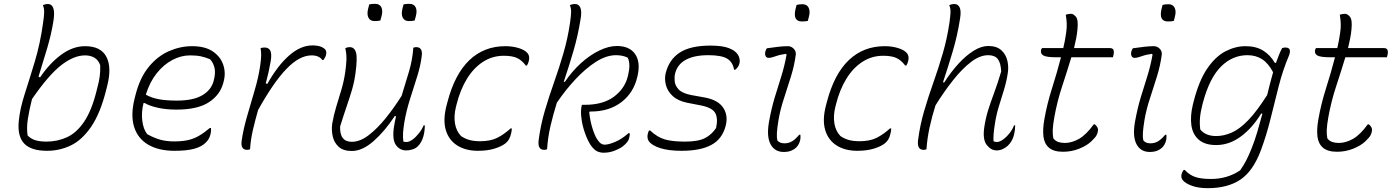

<svg xmlns="http://www.w3.org/2000/svg" viewBox="-20 -777 7280 1002"><path d="M535 -311Q504 -186 456 -116Q408 -46 349.5 -18Q291 10 226 10Q183 10 154 0.5Q125 -9 108 -26Q70 -64 78 -145Q84 -209 109 -286.5Q134 -364 162 -457Q190 -550 205 -659Q210 -693 210.5 -713Q211 -733 204 -750Q216 -756 231 -756Q250 -756 258 -735Q266 -714 259 -668Q248 -599 226 -524.5Q204 -450 181 -377L189 -373Q239 -447 299.5 -491.5Q360 -536 424 -536Q506 -536 535 -481Q564 -426 540 -331ZM424 -488Q365 -488 299 -436.5Q233 -385 147 -260Q133 -205 125.5 -157Q118 -109 124 -70Q143 -51 167 -44.5Q191 -38 222 -38Q280 -38 330 -61Q380 -84 419.5 -142.5Q459 -201 485 -307L489 -323Q497 -352 500.5 -379Q504 -406 503 -437Q493 -464 472.5 -476Q452 -488 424 -488Z M982 -536Q1050 -536 1090 -509Q1130 -482 1144.5 -440.5Q1159 -399 1148 -355L1146 -347Q1130 -283 1071 -244Q1012 -205 901 -205Q844 -205 800 -215.5Q756 -226 736 -239H729Q717 -191 722.5 -147Q728 -103 748 -77Q782 -58 814.5 -48.5Q847 -39 889 -39Q929 -39 959.5 -45.5Q990 -52 1017 -67.5Q1044 -83 1075 -109H1081Q1082 -100 1081.5 -93.5Q1081 -87 1079 -78Q1076 -66 1071 -55.5Q1066 -45 1054 -33Q1032 -11 993 -0.5Q954 10 891 10Q808 10 753.5 -22Q699 -54 680 -114.5Q661 -175 682 -261L686 -277Q709 -370 755.5 -427Q802 -484 861.5 -510Q921 -536 982 -536ZM972 -488Q924 -488 878.5 -463.5Q833 -439 797 -393.5Q761 -348 741 -283Q769 -267 807 -259.5Q845 -252 903 -252Q989 -252 1036 -280Q1083 -308 1095 -355Q1106 -396 1099.5 -423Q1093 -450 1076 -468Q1052 -478 1028.5 -483Q1005 -488 972 -488Z M1285 2Q1278 5 1270 5Q1235 5 1241 -41Q1249 -99 1268.5 -167Q1288 -235 1308.5 -304Q1329 -373 1338 -435Q1343 -471 1343 -489.5Q1343 -508 1340 -526Q1349 -529 1361 -529Q1382 -529 1390.5 -513Q1399 -497 1393 -459Q1388 -430 1381.5 -400.5Q1375 -371 1367 -342L1375 -339Q1429 -435 1489 -487.5Q1549 -540 1610 -540Q1636 -540 1652.5 -534Q1669 -528 1677 -519Q1685 -511 1682 -493Q1681 -486 1676.5 -477.5Q1672 -469 1668 -464H1662Q1645 -488 1606 -488Q1543 -488 1475 -417.5Q1407 -347 1327 -203Q1312 -151 1300 -99.5Q1288 -48 1285 2Z M1782 -526Q1794 -531 1805 -531Q1830 -531 1838 -502.5Q1846 -474 1835 -394Q1829 -349 1817 -308.5Q1805 -268 1789.5 -223Q1774 -178 1755 -117Q1752 -37 1816 -37Q1859 -37 1904 -71.5Q1949 -106 1993 -160.5Q2037 -215 2076 -277Q2096 -341 2114.5 -404Q2133 -467 2137 -528Q2145 -531 2152 -531Q2187 -531 2181 -485Q2175 -434 2156.5 -376Q2138 -318 2119 -257.5Q2100 -197 2090 -138Q2085 -107 2083.5 -84.5Q2082 -62 2085 -38Q2093 -36 2101 -36Q2116 -36 2133.5 -49Q2151 -62 2167 -82.5Q2183 -103 2191 -123H2197Q2197 -94 2190 -67Q2181 -34 2161 -14Q2150 -3 2133.5 2.5Q2117 8 2100 8Q2066 8 2046 -20.5Q2026 -49 2036 -115Q2040 -141 2047 -171H2040Q1988 -92 1929.5 -40.5Q1871 11 1816 11Q1772 11 1748 -10.5Q1724 -32 1716.5 -65Q1709 -98 1714 -133Q1722 -178 1735 -221Q1748 -264 1761.5 -308.5Q1775 -353 1782 -403Q1787 -438 1788 -466Q1789 -494 1782 -526ZM1907 -754Q1919 -757 1937 -757Q1961 -757 1970 -739.5Q1979 -722 1971 -692L1965 -670Q1953 -667 1935 -667Q1912 -667 1903 -684.5Q1894 -702 1901 -731ZM2086 -754Q2098 -757 2116 -757Q2140 -757 2149 -739.5Q2158 -722 2150 -692L2144 -670Q2132 -667 2114 -667Q2091 -667 2082 -684.5Q2073 -702 2080 -731Z M2617 -536Q2656 -536 2689 -525.5Q2722 -515 2735 -497Q2745 -483 2740 -460Q2737 -446 2730 -435H2724Q2703 -463 2678 -474.5Q2653 -486 2609 -486Q2550 -486 2501 -454.5Q2452 -423 2417 -366Q2382 -309 2363 -233L2359 -217Q2348 -172 2354.5 -132.5Q2361 -93 2386 -67Q2408 -52 2431.5 -46Q2455 -40 2486 -40Q2540 -40 2575.5 -58Q2611 -76 2645 -107H2651Q2651 -97 2648 -83Q2643 -61 2636 -49.5Q2629 -38 2618 -29Q2598 -13 2561 -1.5Q2524 10 2474 10Q2410 10 2366 -18Q2322 -46 2306.5 -98.5Q2291 -151 2310 -225L2315 -244Q2353 -390 2429.5 -463Q2506 -536 2617 -536Z M3199 -537Q3265 -537 3294 -495.5Q3323 -454 3308 -385L3306 -376Q3287 -293 3223 -244Q3159 -195 3064 -195H3058L3055 -191Q3060 -145 3072 -107Q3084 -69 3096 -51Q3107 -34 3116 -28Q3125 -22 3135 -22Q3156 -22 3190.5 -36.5Q3225 -51 3260 -82H3266Q3268 -73 3263 -55Q3259 -36 3230 -13Q3216 -2 3188.5 9Q3161 20 3130 20Q3113 20 3097 13Q3081 6 3063 -19Q3046 -45 3032.5 -83.5Q3019 -122 3015 -155Q3013 -171 3012.5 -178Q3012 -185 3012 -192Q3012 -200 3013 -210Q3014 -220 3017 -230H3032Q3127 -230 3183.5 -272Q3240 -314 3256 -377L3258 -385Q3272 -443 3256 -476Q3230 -489 3195 -489Q3144 -489 3089.5 -454Q3035 -419 2982.5 -362.5Q2930 -306 2886 -241Q2867 -180 2853 -120Q2839 -60 2835 2Q2828 5 2820 5Q2785 5 2791 -45Q2801 -123 2823 -198Q2845 -273 2871.5 -347.5Q2898 -422 2920.5 -499.5Q2943 -577 2955 -659Q2960 -695 2960.5 -714Q2961 -733 2954 -750Q2966 -756 2981 -756Q3000 -756 3008.5 -737.5Q3017 -719 3010 -678Q2996 -590 2972 -508.5Q2948 -427 2922 -350H2928Q2966 -406 3012.5 -448Q3059 -490 3108 -513.5Q3157 -537 3199 -537Z M3554 -38Q3623 -38 3658.5 -56Q3694 -74 3717 -109Q3728 -158 3713 -186.5Q3698 -215 3637 -227L3565 -241Q3517 -251 3490 -276.5Q3463 -302 3455 -334Q3447 -366 3454 -395Q3472 -467 3528 -503Q3584 -539 3687 -539Q3750 -539 3783.5 -526Q3817 -513 3830 -493Q3837 -483 3839.5 -469.5Q3842 -456 3838 -443Q3834 -427 3817 -413H3811Q3804 -454 3774 -471.5Q3744 -489 3676 -489Q3603 -489 3559 -465Q3515 -441 3503 -393Q3499 -376 3501 -353Q3503 -330 3522 -310Q3541 -290 3587 -281L3659 -268Q3728 -255 3754.5 -214.5Q3781 -174 3767 -120Q3749 -51 3692 -20.5Q3635 10 3537 10Q3469 10 3425.5 -4Q3382 -18 3366 -40Q3355 -57 3361 -80Q3364 -91 3367 -96H3373Q3410 -61 3449.5 -49.5Q3489 -38 3554 -38Z M3982 -525Q4015 -530 4042.5 -533Q4070 -536 4092 -536Q4109 -536 4122 -523Q4135 -510 4133 -492Q4126 -437 4108 -378.5Q4090 -320 4071 -262.5Q4052 -205 4043 -152Q4036 -109 4034.5 -85Q4033 -61 4037 -44Q4049 -29 4074 -29Q4097 -29 4115 -40.5Q4133 -52 4151 -74H4157Q4159 -53 4154 -39Q4152 -32 4147.5 -23.5Q4143 -15 4136 -8Q4125 3 4109 9.5Q4093 16 4070 16Q4023 16 4001.5 -24Q3980 -64 3993 -140Q4006 -212 4023 -268Q4040 -324 4057 -377.5Q4074 -431 4085 -492L4081 -496Q4051 -492 4028 -483.5Q4005 -475 3991 -475Q3980 -475 3975.5 -484.5Q3971 -494 3974 -507Q3976 -517 3982 -525ZM4137 -751Q4149 -755 4167 -755Q4191 -755 4200 -737Q4209 -719 4202 -692L4196 -668Q4184 -665 4165 -665Q4116 -665 4132 -731Z M4597 -536Q4636 -536 4669 -525.5Q4702 -515 4715 -497Q4725 -483 4720 -460Q4717 -446 4710 -435H4704Q4683 -463 4658 -474.5Q4633 -486 4589 -486Q4530 -486 4481 -454.5Q4432 -423 4397 -366Q4362 -309 4343 -233L4339 -217Q4328 -172 4334.5 -132.5Q4341 -93 4366 -67Q4388 -52 4411.5 -46Q4435 -40 4466 -40Q4520 -40 4555.5 -58Q4591 -76 4625 -107H4631Q4631 -97 4628 -83Q4623 -61 4616 -49.5Q4609 -38 4598 -29Q4578 -13 4541 -1.5Q4504 10 4454 10Q4390 10 4346 -18Q4302 -46 4286.5 -98.5Q4271 -151 4290 -225L4295 -244Q4333 -390 4409.5 -463Q4486 -536 4597 -536Z M5137 -537Q5181 -537 5205 -515.5Q5229 -494 5237 -461Q5245 -428 5239 -393Q5232 -348 5218.5 -305Q5205 -262 5191.5 -217.5Q5178 -173 5171 -123Q5167 -98 5165.5 -77.5Q5164 -57 5165 -40Q5172 -36 5182 -36Q5197 -36 5215 -49Q5233 -62 5249 -82.5Q5265 -103 5272 -123H5278Q5278 -111 5276.5 -98.5Q5275 -86 5270 -67Q5262 -39 5240 -17Q5230 -7 5214 0.5Q5198 8 5181 8Q5152 8 5129.5 -20.5Q5107 -49 5117 -115Q5124 -161 5137 -202.5Q5150 -244 5168 -292Q5186 -340 5205 -404Q5203 -448 5187.5 -468.5Q5172 -489 5137 -489Q5094 -489 5047.5 -453.5Q5001 -418 4953.5 -358Q4906 -298 4862 -227Q4844 -170 4831.5 -113Q4819 -56 4815 2Q4808 5 4800 5Q4765 5 4771 -45Q4781 -123 4803 -198Q4825 -273 4851.5 -347.5Q4878 -422 4900.5 -499.5Q4923 -577 4935 -659Q4940 -695 4940.5 -714Q4941 -733 4934 -750Q4946 -756 4961 -756Q4980 -756 4988.5 -737.5Q4997 -719 4990 -678Q4976 -589 4951.5 -507Q4927 -425 4901 -347H4908Q4943 -402 4982 -444.5Q5021 -487 5061 -512Q5101 -537 5137 -537Z M5694 -128Q5713 -112 5710 -94Q5708 -82 5702.5 -71Q5697 -60 5675 -39Q5652 -17 5612 -1Q5572 15 5528 15Q5479 15 5454.5 -6Q5430 -27 5425.5 -64.5Q5421 -102 5430 -153Q5444 -234 5470 -315.5Q5496 -397 5517 -478H5496Q5441 -478 5425 -487.5Q5409 -497 5413 -515Q5414 -521 5418 -526H5529Q5534 -546 5537.5 -566Q5541 -586 5544 -606Q5548 -633 5547 -655Q5546 -677 5542 -700Q5555 -705 5569 -705Q5582 -705 5595 -689.5Q5608 -674 5603 -624Q5601 -600 5596 -575.5Q5591 -551 5585 -526H5773Q5787 -526 5791 -516Q5795 -506 5791 -490L5788 -478H5571Q5549 -405 5523 -326.5Q5497 -248 5482 -164Q5475 -124 5474 -100Q5473 -76 5477 -55Q5488 -41 5503 -36Q5518 -31 5537 -31Q5573 -31 5610.5 -52Q5648 -73 5688 -128Z M5892 -525Q5925 -530 5952.5 -533Q5980 -536 6002 -536Q6019 -536 6032 -523Q6045 -510 6043 -492Q6036 -437 6018 -378.5Q6000 -320 5981 -262.5Q5962 -205 5953 -152Q5946 -109 5944.5 -85Q5943 -61 5947 -44Q5959 -29 5984 -29Q6007 -29 6025 -40.5Q6043 -52 6061 -74H6067Q6069 -53 6064 -39Q6062 -32 6057.5 -23.5Q6053 -15 6046 -8Q6035 3 6019 9.5Q6003 16 5980 16Q5933 16 5911.5 -24Q5890 -64 5903 -140Q5916 -212 5933 -268Q5950 -324 5967 -377.5Q5984 -431 5995 -492L5991 -496Q5961 -492 5938 -483.5Q5915 -475 5901 -475Q5890 -475 5885.5 -484.5Q5881 -494 5884 -507Q5886 -517 5892 -525ZM6047 -751Q6059 -755 6077 -755Q6101 -755 6110 -737Q6119 -719 6112 -692L6106 -668Q6094 -665 6075 -665Q6026 -665 6042 -731Z M6480 -536Q6535 -536 6572 -513Q6609 -490 6633 -449H6639Q6646 -469 6654 -489Q6662 -509 6671 -526Q6680 -529 6688 -529Q6724 -529 6706 -485Q6675 -412 6653.5 -328Q6632 -244 6611 -158.5Q6590 -73 6560 8Q6519 117 6452.5 161Q6386 205 6283 205Q6235 205 6201.5 193Q6168 181 6154 165Q6142 152 6146 133Q6149 120 6157 110H6163Q6187 136 6217.5 146.5Q6248 157 6300 157Q6385 157 6452 112Q6471 85 6484 59.5Q6497 34 6512 -3Q6528 -43 6541.5 -88.5Q6555 -134 6568 -183L6562 -185Q6516 -109 6455.5 -64.5Q6395 -20 6327 -20Q6268 -20 6236 -48Q6204 -76 6197.5 -123.5Q6191 -171 6205 -230L6209 -246Q6237 -356 6280 -419Q6323 -482 6375 -509Q6427 -536 6480 -536ZM6244 -101Q6272 -67 6327 -67Q6367 -67 6408 -85Q6449 -103 6494 -149.5Q6539 -196 6593 -281Q6600 -311 6608 -341Q6616 -371 6624 -400Q6599 -447 6566.5 -468Q6534 -489 6490 -489Q6412 -489 6352.5 -430Q6293 -371 6259 -246L6255 -231Q6245 -192 6242.5 -161.5Q6240 -131 6244 -101Z M7124 -128Q7143 -112 7140 -94Q7138 -82 7132.5 -71Q7127 -60 7105 -39Q7082 -17 7042 -1Q7002 15 6958 15Q6909 15 6884.5 -6Q6860 -27 6855.5 -64.5Q6851 -102 6860 -153Q6874 -234 6900 -315.5Q6926 -397 6947 -478H6926Q6871 -478 6855 -487.5Q6839 -497 6843 -515Q6844 -521 6848 -526H6959Q6964 -546 6967.5 -566Q6971 -586 6974 -606Q6978 -633 6977 -655Q6976 -677 6972 -700Q6985 -705 6999 -705Q7012 -705 7025 -689.5Q7038 -674 7033 -624Q7031 -600 7026 -575.5Q7021 -551 7015 -526H7203Q7217 -526 7221 -516Q7225 -506 7221 -490L7218 -478H7001Q6979 -405 6953 -326.5Q6927 -248 6912 -164Q6905 -124 6904 -100Q6903 -76 6907 -55Q6918 -41 6933 -36Q6948 -31 6967 -31Q7003 -31 7040.5 -52Q7078 -73 7118 -128Z"/></svg>

Font: Recursive Sn Csl St Lt
Style: Italic
Weight: 300
Italic angle: -15°
Version: Version 1.079;hotconv 1.0.112;makeotfexe 2.5.65598; ttfautoh